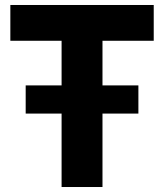

<svg xmlns="http://www.w3.org/2000/svg" viewBox="-20 -750 658 770"><path d="M83 -294.5V-407.5H535V-294.5ZM227 0V-606.5H391V0ZM21.5 -586.5V-730H596.5V-586.5Z"/></svg>

Font: SVN-Sora Variable
Style: Regular
Weight: 400
Designer: Jonathan Barnbrook, Julián Moncada
Foundry: Barnbrook Fonts
Version: Version 2.000 - Viet hoa boi STYLEno.1 Fonts